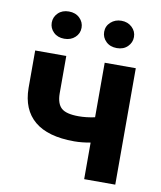

<svg xmlns="http://www.w3.org/2000/svg" viewBox="-82 -792 718 858"><g transform="rotate(10 277.0 -363.0)"><path d="M43 0ZM499.5 0H358.4V-166Q318.8 -158.7 284.7 -158.7Q165 -158.7 104.5 -209.5Q43.9 -260.3 43 -357.9V-528.3H184.1V-357.9Q184.6 -312 206.5 -292.2Q228.5 -272.5 284.7 -272.5Q319.8 -272.5 358.4 -280.8V-528.3H499.5ZM229.5 -664.1Q229.5 -638.2 210.4 -620.4Q191.4 -602.5 161.6 -602.5Q131.3 -602.5 112.8 -620.6Q94.2 -638.7 94.2 -664.1Q94.2 -689.5 112.8 -707.8Q131.3 -726.1 161.6 -726.1Q191.9 -726.1 210.7 -707.8Q229.5 -689.5 229.5 -664.1ZM332 -664.1Q332 -690.4 351.8 -708.3Q371.6 -726.1 399.9 -726.1Q428.7 -726.1 448 -708Q467.3 -689.9 467.3 -664.1Q467.3 -638.7 448.7 -620.4Q430.2 -602.1 399.9 -602.1Q369.6 -602.1 350.8 -620.4Q332 -638.7 332 -664.1Z"/></g></svg>

Font: Roboto-o
Style: o-Bold
Weight: 700
Designer: Google
Version: Version 2.134; 2016; ttfautohint (v1.6)